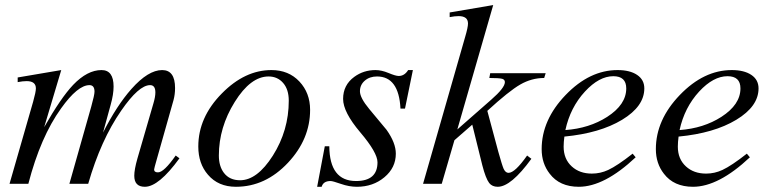

<svg xmlns="http://www.w3.org/2000/svg" viewBox="-20 -715 2985 747"><path d="M678.2 -99.1Q597.7 11.7 543.5 11.7Q502.4 11.7 502.4 -31.2Q502.4 -55.2 514.6 -98.1L577.1 -313.5Q584.5 -338.4 584.5 -355.5Q584.5 -383.8 564 -383.8Q520 -383.8 451.7 -284.7Q372.1 -169.9 323.2 0H250L335 -300.3Q347.7 -345.7 347.7 -358.4Q347.7 -383.8 328.1 -383.8Q282.2 -383.8 217.8 -293.5Q137.7 -182.6 90.3 0H17.1L108.9 -319.3Q119.6 -357.4 119.6 -371.1Q119.6 -399.4 83.5 -399.4Q68.8 -399.4 48.8 -395.5V-413.6L218.3 -442.4L151.9 -220.2Q216.8 -334.5 264.6 -384.8Q319.8 -442.4 375 -442.4Q421.9 -442.4 421.9 -378.4Q421.9 -347.7 410.6 -307.6Q402.3 -275.4 380.9 -199.2Q434.1 -304.2 491.2 -368.7Q556.6 -442.4 610.8 -442.4Q661.1 -442.4 661.1 -372.6Q661.1 -348.1 655.3 -326.2L590.8 -98.1Q579.6 -59.1 579.6 -55.7Q579.6 -44.4 594.7 -44.4Q617.7 -44.4 663.6 -109.9Z M1186.5 -287.6Q1186.5 -173.8 1100.6 -82Q1012.7 11.7 897.9 11.7Q829.1 11.7 789.1 -35.2Q751.5 -78.6 751.5 -145Q751.5 -258.8 843.3 -351.6Q932.6 -442.4 1036.1 -442.4Q1103 -442.4 1144.8 -397.9Q1186.5 -353.5 1186.5 -287.6ZM1103.5 -323.2Q1103.5 -367.2 1081.5 -392.3Q1059.6 -417.5 1024.9 -417.5Q955.1 -417.5 893.3 -318.4Q831.5 -219.2 831.5 -109.9Q831.5 -68.4 851.1 -42.5Q873 -13.7 914.1 -13.7Q980.5 -13.7 1041.5 -109.4Q1103.5 -207.5 1103.5 -323.2Z M1586.4 -442.4 1555.7 -292.5H1538.1Q1531.7 -417.5 1446.8 -417.5Q1418 -417.5 1399.2 -401.1Q1380.4 -384.8 1380.4 -359.9Q1380.4 -334.5 1416.5 -291Q1450.2 -250.5 1483.9 -210Q1520 -159.2 1520 -117.2Q1520 -62.5 1475.6 -25.4Q1431.2 11.7 1368.7 11.7Q1338.4 11.7 1306.4 0.5Q1274.4 -10.7 1266.1 -10.7Q1237.8 -10.7 1231.4 11.7H1213.9L1243.7 -146H1261.2Q1262.2 -10.7 1365.2 -10.7Q1448.7 -10.7 1448.7 -83.5Q1448.7 -121.1 1381.8 -200Q1314.9 -278.8 1314.9 -330.1Q1314.9 -384.3 1358.4 -416Q1394.5 -442.4 1440.9 -442.4Q1464.4 -442.4 1491.9 -430.9Q1519.5 -419.4 1531.2 -419.4Q1553.7 -419.4 1567.9 -442.4Z M2103 -430.2 2097.2 -411.6Q2048.3 -411.6 2004.2 -386.2Q1960 -360.8 1876 -283.7L1918.9 -124Q1933.6 -71.3 1939.5 -58.1Q1946.8 -42.5 1958.5 -42.5Q1983.4 -42.5 2030.8 -109.9L2047.4 -97.2Q1968.3 11.7 1916.5 11.7Q1895 11.7 1883.3 -2.9Q1869.6 -21 1856.4 -72.3L1817.4 -230L1748 -169.4L1698.7 0H1626L1790 -572.3Q1800.8 -608.9 1800.8 -623.5Q1800.8 -652.3 1764.2 -652.3Q1749.5 -652.3 1729.5 -648.4V-666.5L1898.9 -695.3L1759.3 -211.4L1891.1 -327.1Q1944.3 -373.5 1944.3 -395.5Q1944.3 -404.8 1934.6 -408.2Q1922.9 -411.6 1883.8 -411.6L1887.2 -430.2Z M2486.8 -371.1Q2486.8 -301.3 2400.4 -249Q2314 -196.8 2175.8 -183.6Q2172.9 -161.6 2172.9 -144.5Q2172.9 -96.2 2204.6 -67.4Q2234.9 -39.6 2282.7 -39.6Q2315.9 -39.6 2346.2 -53.7Q2381.8 -70.3 2441.4 -117.2L2453.1 -103Q2331.1 11.7 2231.9 11.7Q2157.2 11.7 2118.7 -39.1Q2087.4 -79.1 2087.4 -134.8Q2087.4 -248.5 2180.7 -345.5Q2273.9 -442.4 2382.8 -442.4Q2430.7 -442.4 2458.7 -423.6Q2486.8 -404.8 2486.8 -371.1ZM2416.5 -371.1Q2416.5 -418.5 2366.2 -418.5Q2311 -418.5 2255.9 -358.9Q2198.7 -296.9 2179.7 -209Q2272.9 -215.8 2342.3 -260.3Q2416.5 -308.1 2416.5 -371.1Z M2931.2 -371.1Q2931.2 -301.3 2844.7 -249Q2758.3 -196.8 2620.1 -183.6Q2617.2 -161.6 2617.2 -144.5Q2617.2 -96.2 2648.9 -67.4Q2679.2 -39.6 2727.1 -39.6Q2760.3 -39.6 2790.5 -53.7Q2826.2 -70.3 2885.7 -117.2L2897.5 -103Q2775.4 11.7 2676.3 11.7Q2601.6 11.7 2563 -39.1Q2531.7 -79.1 2531.7 -134.8Q2531.7 -248.5 2625 -345.5Q2718.3 -442.4 2827.1 -442.4Q2875 -442.4 2903.1 -423.6Q2931.2 -404.8 2931.2 -371.1ZM2860.8 -371.1Q2860.8 -418.5 2810.5 -418.5Q2755.4 -418.5 2700.2 -358.9Q2643.1 -296.9 2624 -209Q2717.3 -215.8 2786.6 -260.3Q2860.8 -308.1 2860.8 -371.1Z"/></svg>

Font: Dai Banna SIL Light
Style: Oblique
Weight: 400
Italic angle: -11°
Designer: Victor Gaultney
Foundry: SIL International
Version: Version 2.000